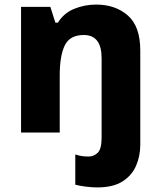

<svg xmlns="http://www.w3.org/2000/svg" viewBox="-20 -579 703 839"><path d="M405 240Q382 240 354.5 236.5Q327 233 309 228V96Q325 101 337.5 103Q350 105 367 105Q390 105 407 88.5Q424 72 424 22V-325Q424 -426 346 -426Q285 -426 263 -380.5Q241 -335 241 -250V0H72V-549H200L222 -480H233Q259 -522 304.5 -540.5Q350 -559 400 -559Q484 -559 538.5 -511.5Q593 -464 593 -358V53Q593 103 574.5 145.5Q556 188 515 214Q474 240 405 240Z"/></svg>

Font: Noto Sans Gujarati UI ExtraBold
Style: Regular
Weight: 800
Designer: Jelle Bosma - Monotype Design Team, Universal Thirst
Foundry: Monotype Imaging Inc.
Version: Version 2.106; ttfautohint (v1.8.4.7-5d5b)